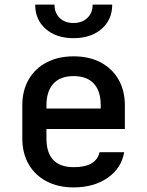

<svg xmlns="http://www.w3.org/2000/svg" viewBox="-20 -805 640 835"><path d="M300 10Q233 10 182.5 -16.5Q132 -43 104.5 -91Q77 -139 77 -203V-347Q77 -411 104.5 -459Q132 -507 182.5 -533.5Q233 -560 300 -560Q368 -560 418 -533.5Q468 -507 495.5 -459Q523 -411 523 -347V-244H182V-203Q182 -78 301 -78Q398 -78 413 -143H520Q508 -73 448 -31.5Q388 10 300 10ZM182 -333H418V-348Q418 -409 388 -441.5Q358 -474 300 -474Q242 -474 212 -441Q182 -408 182 -347ZM300 -639Q225 -639 179 -679Q133 -719 133 -785H217Q217 -749 239.5 -727Q262 -705 299 -705Q337 -705 360 -727Q383 -749 383 -785H468Q468 -719 421.5 -679Q375 -639 300 -639Z"/></svg>

Font: Tiny SemiBold
Style: Regular
Weight: 600
Designer: Philipp Nurullin, Konstantin Bulenkov
Foundry: JetBrains
Version: Version 2.251; ttfautohint (v1.8.4.7-5d5b)